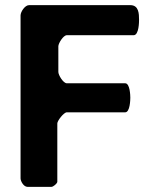

<svg xmlns="http://www.w3.org/2000/svg" viewBox="-20 -727 587 747"><path d="M521 -650C521 -674 520 -707 487 -707H93C77 -707 60 -681 60 -667V-33C60 -22 72 0 87 0H180C187 0 203 -13 203 -20V-247C203 -257 228 -290 240 -290H467C486 -290 487 -339 487 -347C487 -354 486 -403 467 -403H240C226 -403 207 -435 207 -447V-547C207 -558 226 -590 240 -590H500C521 -590 521 -644 521 -650Z"/></svg>

Font: Asimov Print
Style: C
Weight: 500
Designer: Google
Version: Version 2.000980: 2014